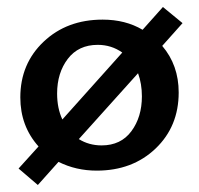

<svg xmlns="http://www.w3.org/2000/svg" viewBox="-20 -481 569 548"><path d="M501 -415 443 -350Q490 -295 490 -217Q490 -120 424 -57Q358 6 256 6Q197 6 147 -19L88 47L33 0L90 -63Q38 -121 38 -203Q38 -299 104.5 -362Q171 -425 273 -425Q338 -425 387 -396L445 -461ZM143 -214Q143 -172 158 -140L329 -331Q298 -353 259 -353Q204 -353 173.5 -313Q143 -273 143 -214ZM385 -206Q385 -242 374 -272L205 -84Q234 -66 270 -66Q325 -66 355 -106.5Q385 -147 385 -206Z"/></svg>

Font: EauTest Semibold
Style: Regular
Weight: 600
Designer: Christian Thalmann (Catharsis Fonts)
Version: Version 0.001;PS 000.001;hotconv 1.0.88;makeotf.lib2.5.64775